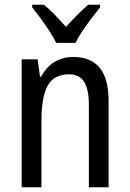

<svg xmlns="http://www.w3.org/2000/svg" viewBox="-20 -786 545 806"><path d="M286 -547Q361 -547 398.5 -501.5Q436 -456 436 -360V0H353V-347Q353 -410 333.5 -442Q314 -474 270 -474Q207 -474 180.5 -427Q154 -380 154 -279V0H71V-537H138L148 -464H153Q167 -491 187 -509.5Q207 -528 233 -537.5Q259 -547 286 -547ZM216 -606Q205 -628 188 -654.5Q171 -681 152 -707Q133 -733 115 -755V-766H164Q186 -749 210 -724Q234 -699 257 -673Q283 -702 303.5 -722.5Q324 -743 350 -766H400V-755Q384 -735 364 -709Q344 -683 326 -656Q308 -629 297 -606Z"/></svg>

Font: Noto Sans Arabic Condensed
Style: Regular
Weight: 400
Width: 3
Designer: Monotype Design Team, Nadine Chahine, Nizar Qandah and Khaled Hosny
Foundry: Monotype Imaging Inc.
Version: Version 2.012